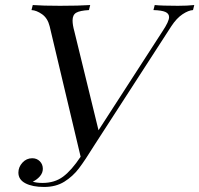

<svg xmlns="http://www.w3.org/2000/svg" viewBox="-20 -728 791 762"><path d="M751 -708 746 -688Q728 -687 704.5 -671.5Q681 -656 660 -624L356 -154Q317 -91 293 -59.5Q269 -28 235.5 -7Q202 14 155 14Q109 14 81 -0.5Q53 -15 53 -43Q53 -65 69 -82.5Q85 -100 108 -100Q126 -100 138 -88Q150 -76 150 -58Q150 -42 138.5 -28.5Q127 -15 110 -7Q125 -2 149 -2Q197 -2 230.5 -27Q264 -52 300 -106L177 -624Q169 -656 147 -671.5Q125 -687 105 -688L110 -708Q149 -705 218 -705Q294 -705 338 -708L333 -688Q297 -686 282.5 -677.5Q268 -669 268 -647Q268 -629 275 -604L371 -211L625 -604Q651 -643 651 -660Q651 -674 636.5 -680.5Q622 -687 589 -688L594 -708Q622 -705 686 -705Q724 -705 751 -708Z"/></svg>

Font: Playfair Display
Style: Italic
Weight: 400
Italic angle: -14°
Designer: Claus Eggers Sørensen
Foundry: Claus Eggers Sørensen
Version: Version 1.200; ttfautohint (v1.6)